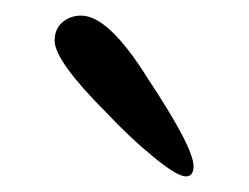

<svg xmlns="http://www.w3.org/2000/svg" viewBox="-20 -965 319 246"><path d="M84 -945Q119 -945 169 -865Q228 -776 228 -752Q228 -739 218 -739Q207 -739 176.5 -764Q146 -789 116 -821Q50 -887 50 -913Q50 -928 60 -936.5Q70 -945 84 -945Z"/></svg>

Font: Henny Penny
Style: Regular
Weight: 400
Designer: Olga Umpeleva
Foundry: Brownfox
Version: Version 1.001